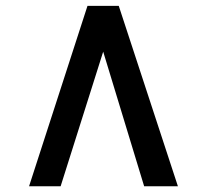

<svg xmlns="http://www.w3.org/2000/svg" viewBox="-20 -768 705 654"><path d="M384.5 -748 586 -133.5H471L331.5 -592L186.5 -133.5H79L278 -748Z"/></svg>

Font: Merriweather 20pt ExtraBold
Style: Regular
Weight: 800
Version: Version 2.100